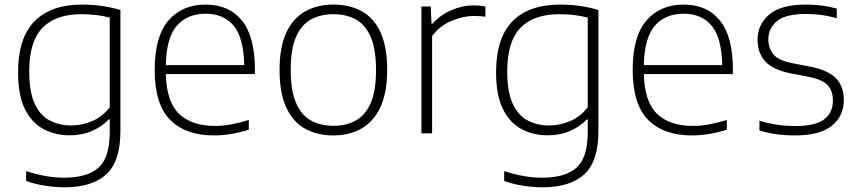

<svg xmlns="http://www.w3.org/2000/svg" viewBox="-20 -568 3658 818"><path d="M254 230Q217 230 172.5 223.2Q128 216.5 91.5 203V161Q136 175.5 175.8 182.2Q215.5 189 253.5 189Q352.5 189 400 146Q447.5 103 447.5 -4.5V-59.5H444Q415.5 -29.5 373 -10.5Q330.5 8.5 276.5 8.5Q215.5 8.5 165.8 -17.8Q116 -44 86.5 -102.8Q57 -161.5 57 -259.5Q57 -406 126.8 -477.2Q196.5 -548.5 330.5 -548.5Q415 -548.5 493 -525.5V-9.5Q493 119.5 432.8 174.8Q372.5 230 254 230ZM283.5 -33.5Q328.5 -33.5 372.5 -52Q416.5 -70.5 447.5 -111V-493Q424.5 -499.5 393.2 -503.5Q362 -507.5 326.5 -507.5Q217.5 -507.5 161 -449.5Q104.5 -391.5 104.5 -264Q104.5 -176 128 -125.8Q151.5 -75.5 192 -54.5Q232.5 -33.5 283.5 -33.5Z M891.5 9Q771 9 705 -57.2Q639 -123.5 639 -270.5Q639 -413 697.8 -480.8Q756.5 -548.5 856 -548.5Q955.5 -548.5 1010.8 -480.5Q1066 -412.5 1066 -270V-252.5H686.5Q689.5 -133.5 743.5 -82.5Q797.5 -31.5 895.5 -31.5Q929 -31.5 964.5 -38Q1000 -44.5 1040 -57V-15.5Q963 9 891.5 9ZM856 -509.5Q778.5 -509.5 733.8 -458.8Q689 -408 686.5 -290.5H1020.5Q1018 -407.5 975.5 -458.5Q933 -509.5 856 -509.5Z M1400.5 9Q1331.5 9 1280 -19.5Q1228.5 -48 1199.8 -109.8Q1171 -171.5 1171 -270Q1171 -367.5 1199.8 -429Q1228.5 -490.5 1280.2 -519.5Q1332 -548.5 1400.5 -548.5Q1469.5 -548.5 1521 -520.2Q1572.5 -492 1601 -430.5Q1629.5 -369 1629.5 -270.5Q1629.5 -173 1600.5 -111.2Q1571.5 -49.5 1520 -20.2Q1468.5 9 1400.5 9ZM1400.5 -32Q1455.5 -32 1496.5 -55Q1537.5 -78 1559.8 -130Q1582 -182 1582 -269Q1582 -357.5 1559.8 -409.8Q1537.5 -462 1496.5 -484.8Q1455.5 -507.5 1400.5 -507.5Q1345 -507.5 1304.2 -484.8Q1263.5 -462 1241 -410.2Q1218.5 -358.5 1218.5 -271.5Q1218.5 -183 1240.8 -130.5Q1263 -78 1304 -55Q1345 -32 1400.5 -32Z M1775.5 0V-540.5H1815L1818.5 -467.5H1823Q1855 -504 1902.8 -524.5Q1950.5 -545 1999 -545Q2025.5 -545 2048 -540.5V-497Q2036 -498.5 2024 -499.2Q2012 -500 1998 -500Q1955 -500 1904.8 -479.5Q1854.5 -459 1821 -414.5V0Z M2290.5 230Q2253.5 230 2209 223.2Q2164.5 216.5 2128 203V161Q2172.5 175.5 2212.2 182.2Q2252 189 2290 189Q2389 189 2436.5 146Q2484 103 2484 -4.5V-59.5H2480.5Q2452 -29.5 2409.5 -10.5Q2367 8.5 2313 8.5Q2252 8.5 2202.2 -17.8Q2152.5 -44 2123 -102.8Q2093.5 -161.5 2093.5 -259.5Q2093.5 -406 2163.2 -477.2Q2233 -548.5 2367 -548.5Q2451.5 -548.5 2529.5 -525.5V-9.5Q2529.5 119.5 2469.2 174.8Q2409 230 2290.5 230ZM2320 -33.5Q2365 -33.5 2409 -52Q2453 -70.5 2484 -111V-493Q2461 -499.5 2429.8 -503.5Q2398.5 -507.5 2363 -507.5Q2254 -507.5 2197.5 -449.5Q2141 -391.5 2141 -264Q2141 -176 2164.5 -125.8Q2188 -75.5 2228.5 -54.5Q2269 -33.5 2320 -33.5Z M2928 9Q2807.5 9 2741.5 -57.2Q2675.5 -123.5 2675.5 -270.5Q2675.5 -413 2734.2 -480.8Q2793 -548.5 2892.5 -548.5Q2992 -548.5 3047.2 -480.5Q3102.5 -412.5 3102.5 -270V-252.5H2723Q2726 -133.5 2780 -82.5Q2834 -31.5 2932 -31.5Q2965.5 -31.5 3001 -38Q3036.5 -44.5 3076.5 -57V-15.5Q2999.5 9 2928 9ZM2892.5 -509.5Q2815 -509.5 2770.2 -458.8Q2725.5 -408 2723 -290.5H3057Q3054.5 -407.5 3012 -458.5Q2969.5 -509.5 2892.5 -509.5Z M3367 9Q3325 9 3288.2 4Q3251.5 -1 3215.5 -12.5V-53.5Q3258.5 -41 3294.5 -36Q3330.5 -31 3368.5 -31Q3454 -31 3491.2 -59.5Q3528.5 -88 3528.5 -139Q3528.5 -182 3505.5 -205.8Q3482.5 -229.5 3424 -241L3348 -255.5Q3272 -271 3239.8 -307Q3207.5 -343 3207.5 -399Q3207.5 -463 3257 -505.8Q3306.5 -548.5 3414.5 -548.5Q3482.5 -548.5 3545 -531.5V-490.5Q3509 -500.5 3478.8 -504.5Q3448.5 -508.5 3415 -508.5Q3326 -508.5 3289.8 -477.8Q3253.5 -447 3253.5 -400.5Q3253.5 -363 3274.8 -336.8Q3296 -310.5 3354.5 -299L3430 -284.5Q3508.5 -269 3541.8 -234.5Q3575 -200 3575 -142.5Q3575 -73 3523.8 -32Q3472.5 9 3367 9Z"/></svg>

Font: Encode Sans SemiExpanded SemiExpanded ExtraLight
Style: Regular
Weight: 200
Width: 6
Designer: Multiple Designers
Foundry: Impallari Type
Version: Version 3.000; ttfautohint (v1.8.3) -l 8 -r 50 -G 200 -x 14 